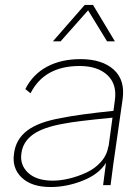

<svg xmlns="http://www.w3.org/2000/svg" viewBox="-20 -750 562 780"><path d="M307.1 -509.8Q394.5 -509.8 441.9 -467.3Q489.3 -424.8 478 -346.2L439.9 -80.1Q429.7 -4.9 429.2 2H398.9Q398.9 0.5 410.2 -85.9V-87.9Q380.9 -41.5 315.7 -15.9Q250.5 9.8 186 9.8Q107.9 9.8 67.9 -28.8Q27.8 -67.4 37.1 -127Q44.4 -184.6 90.8 -219.7Q137.2 -254.9 231 -271Q297.4 -284.7 440.9 -299.8L446.8 -344.2Q455.6 -408.2 416 -445.1Q376.5 -481.9 303.2 -481.9Q160.2 -481.9 104 -371.1L83 -388.2Q113.3 -448.2 170.9 -479Q228.5 -509.8 307.1 -509.8ZM66.9 -127Q60.1 -80.1 94.2 -48.1Q128.4 -16.1 194.8 -16.1Q226.1 -16.1 261.5 -24.7Q296.9 -33.2 331.3 -49.1Q365.7 -64.9 390.4 -92.8Q415 -120.6 419.9 -154.8L420.9 -153.8L437 -272Q285.6 -257.3 241.2 -248Q155.3 -233.4 114 -203.6Q72.8 -173.8 66.9 -127ZM194.8 -582 324.2 -730H357.9L446.8 -582H415L337.9 -708L226.1 -582Z"/></svg>

Font: Human Sans ExtraLight
Style: Italic
Weight: 200
Italic angle: -8°
Designer: Tim Radville
Foundry: Continuum
Version: Version 1.000;FEAKit 1.0